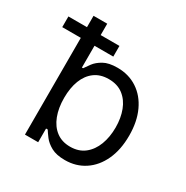

<svg xmlns="http://www.w3.org/2000/svg" viewBox="-195 -866 984 1018"><g transform="rotate(30 297.0 -357.5)"><path d="M88.1 0V-727.3H171.9V-458.8H179Q188.2 -473 204.7 -495.2Q221.2 -517.4 252.3 -535Q283.4 -552.6 336.6 -552.6Q405.5 -552.6 458.1 -518.1Q510.7 -483.7 540.1 -420.5Q569.6 -357.2 569.6 -271.3Q569.6 -184.7 540.1 -121.3Q510.7 -57.9 458.5 -23.3Q406.2 11.4 338.1 11.4Q285.5 11.4 253.9 -6.2Q222.3 -23.8 205.3 -46.3Q188.2 -68.9 179 -83.8H169V0ZM170.5 -272.7Q170.5 -210.9 188.6 -163.9Q206.7 -116.8 241.5 -90.4Q276.3 -63.9 326.7 -63.9Q379.3 -63.9 414.6 -91.8Q449.9 -119.7 467.9 -167.1Q485.8 -214.5 485.8 -272.7Q485.8 -330.3 468.2 -376.6Q450.6 -422.9 415.3 -450.1Q380 -477.3 326.7 -477.3Q275.6 -477.3 240.8 -451.5Q206 -425.8 188.2 -379.8Q170.5 -333.8 170.5 -272.7ZM-25.6 -592.3V-657.7H286.9V-592.3Z"/></g></svg>

Font: InterMG
Style: Regular
Weight: 400
Designer: Rasmus Andersson
Foundry: rsms
Version: Version 3.019;December 26, 2023;FontCreator 15.0.0.2955 64-b